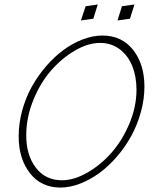

<svg xmlns="http://www.w3.org/2000/svg" viewBox="-20 -842 690 864"><path d="M419.9 -821.8 365.2 -814 344.2 -750 399.9 -757.8ZM585 -821.8 528.8 -814 508.8 -750 564.9 -757.8ZM252 2Q294.9 2 340.3 -15.6Q385.7 -33.2 427.2 -63.5Q468.8 -93.8 506.1 -137.2Q543.5 -180.7 570.6 -230Q597.7 -279.3 613.8 -337.2Q629.9 -395 629.9 -452.1Q629.9 -553.2 578.9 -617.7Q527.8 -682.1 440.9 -682.1Q397.9 -682.1 352.5 -664.8Q307.1 -647.5 265.9 -617.2Q224.6 -586.9 187.5 -543.9Q150.4 -501 123 -451.7Q95.7 -402.3 79.8 -344.5Q64 -286.6 64 -229Q64 -127.9 114.5 -63Q165 2 252 2ZM430.2 -648.9Q481.4 -648.9 519.3 -619.9Q557.1 -590.8 575.7 -543.7Q594.2 -496.6 594.2 -438Q594.2 -361.8 562.3 -285.9Q530.3 -210 481.7 -154.8Q433.1 -99.6 373 -65.2Q313 -30.8 258.8 -30.8Q184.6 -30.8 141.4 -87.2Q98.1 -143.6 98.1 -232.9Q98.1 -313.5 129.9 -391.6Q161.6 -469.7 210.2 -525.1Q258.8 -580.6 317.6 -614.7Q376.5 -648.9 430.2 -648.9Z"/></svg>

Font: Comic Neue Angular Light Italic
Style: Regular
Weight: 300
Italic angle: -12°
Designer: Craig Rozynski
Foundry: Craig Rozynski
Version: Version 2.003